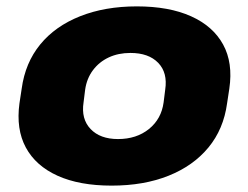

<svg xmlns="http://www.w3.org/2000/svg" viewBox="-20 -571 779 602"><path d="M330 11Q229 11 160.5 -20Q92 -51 61 -108.5Q30 -166 41 -247L48 -293Q59 -374 106 -431.5Q153 -489 231 -520Q309 -551 409 -551Q510 -551 579 -520Q648 -489 679.5 -431.5Q711 -374 699 -293L692 -247Q681 -166 633.5 -108.5Q586 -51 508.5 -20Q431 11 330 11ZM350 -135Q408 -135 447 -166.5Q486 -198 493 -250L498 -290Q506 -343 476 -374Q446 -405 389 -405Q351 -405 321 -391Q291 -377 271.5 -351Q252 -325 247 -290L242 -250Q234 -198 264 -166.5Q294 -135 350 -135Z"/></svg>

Font: Pathway Extreme 28pt ExtraBold
Style: Italic
Weight: 800
Italic angle: -8°
Designer: Eduardo Rodriguez Tunni
Foundry: Eduardo Rodriguez Tunni
Version: Version 1.001;gftools[0.9.26]